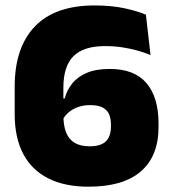

<svg xmlns="http://www.w3.org/2000/svg" viewBox="-20 -673 634 706"><path d="M305.5 13.5Q218 13.5 157.2 -17.2Q96.5 -48 65.2 -107.5Q34 -167 34 -253V-354.5Q34 -498 108 -575.5Q182 -653 328 -653Q388 -653 435.8 -643Q483.5 -633 516.5 -619L533.5 -470.5Q511 -480 485 -487.2Q459 -494.5 429.5 -499Q400 -503.5 366 -503.5Q287.5 -503.5 250.2 -466.5Q213 -429.5 213 -350V-250.5Q213 -211 223.2 -185.5Q233.5 -160 255 -147.5Q276.5 -135 309.5 -135Q351 -135 369.5 -153.5Q388 -172 388 -208V-214Q388 -237 381 -253Q374 -269 357.2 -277.8Q340.5 -286.5 311 -286.5Q288 -286.5 268.2 -279.8Q248.5 -273 233.8 -261Q219 -249 210.5 -232.5L189.5 -311H218Q226 -341.5 245.5 -366Q265 -390.5 299 -405Q333 -419.5 383.5 -419.5Q474.5 -419.5 518.8 -367.2Q563 -315 563 -218V-206.5Q563 -99 498 -42.8Q433 13.5 305.5 13.5Z"/></svg>

Font: Anek Tamil Medium ExtraBold
Style: Regular
Weight: 800
Version: Version 1.003